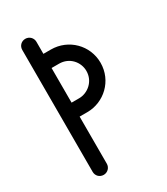

<svg xmlns="http://www.w3.org/2000/svg" viewBox="-178 -657 755 869"><g transform="rotate(-30 199.0 -222.5)"><path d="M268 -314C268 -258 221 -223 178 -223H138V-404H177C232 -404 268 -360 268 -314ZM342 -314C342 -405 269 -478 177 -478H138V-541C138 -562 121 -578 101 -578C80 -578 64 -562 64 -541V96C64 117 80 133 101 133C121 133 138 117 138 96V-150H178C266 -150 342 -220 342 -314Z"/></g></svg>

Font: LS
Style: RegularAlt
Weight: 500
Designer: BSozoo
Foundry: BSozoo
Version: Version 001.000